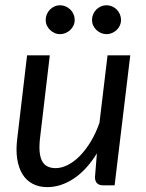

<svg xmlns="http://www.w3.org/2000/svg" viewBox="-20 -722 570 748"><path d="M487.5 -506.5 426.5 0H382.5Q350 0 350 -32L357.5 -124.5Q317.5 -59.5 267.2 -26.2Q217 7 164 7Q132 7 107.5 -5.8Q83 -18.5 67.8 -43Q52.5 -67.5 47 -103Q41.5 -138.5 47.5 -184.5L85.5 -506.5H174L136 -184.5Q129 -125 143.2 -96Q157.5 -67 197 -67Q220 -67 244.5 -79.5Q269 -92 291.5 -115Q314 -138 333.8 -170.8Q353.5 -203.5 367.5 -243.5L399 -506.5ZM271 -644.5Q271 -633 266.5 -623Q262 -613 254 -605.5Q246 -598 235.8 -593.5Q225.5 -589 214 -589Q202.5 -589 192.5 -593.5Q182.5 -598 174.8 -605.5Q167 -613 162.5 -623Q158 -633 158 -644.5Q158 -656 162.5 -666.5Q167 -677 174.8 -684.8Q182.5 -692.5 192.5 -697Q202.5 -701.5 214 -701.5Q225.5 -701.5 235.8 -697Q246 -692.5 254 -684.8Q262 -677 266.5 -666.5Q271 -656 271 -644.5ZM451.5 -644.5Q451.5 -633 447 -623Q442.5 -613 434.8 -605.5Q427 -598 416.8 -593.5Q406.5 -589 395 -589Q383.5 -589 373.2 -593.5Q363 -598 355.2 -605.5Q347.5 -613 343 -623Q338.5 -633 338.5 -644.5Q338.5 -656 343 -666.5Q347.5 -677 355.2 -684.8Q363 -692.5 373.2 -697Q383.5 -701.5 395 -701.5Q406.5 -701.5 416.8 -697Q427 -692.5 434.8 -684.8Q442.5 -677 447 -666.5Q451.5 -656 451.5 -644.5Z"/></svg>

Font: Lato 2
Style: Italic
Weight: 400
Italic angle: -7°
Designer: Lukasz Dziedzic with Adam Twardoch and Botio Nikoltchev
Foundry: tyPoland Lukasz Dziedzic
Version: Version 2.015; 2015-08-06; http://www.latofonts.com/